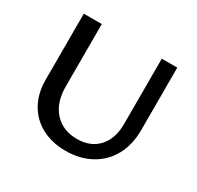

<svg xmlns="http://www.w3.org/2000/svg" viewBox="-144 -824 1023 998"><g transform="rotate(30 367.0 -325.5)"><path d="M88 -261V-658H196V-283Q196 -187 246.5 -131.5Q297 -76 382 -76Q463 -76 509.5 -127Q556 -178 556 -265V-658H649V-283Q649 -196 613.5 -130.5Q578 -65 512.5 -29Q447 7 361 7Q280 7 218 -26Q156 -59 122 -119.5Q88 -180 88 -261Z"/></g></svg>

Font: Ysabeau Semibold
Style: Regular
Weight: 600
Designer: Christian Thalmann (Catharsis Fonts)
Version: Version 0.003